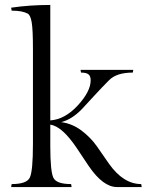

<svg xmlns="http://www.w3.org/2000/svg" viewBox="-20 -755 592 775"><path d="M452 0Q396 0 338 -85Q314 -121 290 -157Q231 -245 183 -252V-165Q183 -61 196 -36.5Q209 -12 267 -12L269 0H25L27 -12Q87 -12 100 -37.5Q113 -63 113 -174V-557Q113 -635 108 -664.5Q103 -694 92 -700Q70 -712 27 -712L25 -724Q100 -735 183 -735V-269Q242 -273 294 -329.5Q346 -386 346 -431Q346 -448 337 -455Q328 -462 307 -462L305 -473H518L516 -462Q451 -462 421 -432Q391 -402 358 -366Q325 -330 310 -314Q270 -273 227 -262Q272 -256 309 -228Q346 -200 371 -164.5Q396 -129 420 -94Q478 -12 550 -12L552 0Z"/></svg>

Font: Gilda Display
Style: Regular
Weight: 400
Designer: Eduardo Rodriguez Tunni
Foundry: Eduardo Rodriguez Tunni
Version: Version 1.001